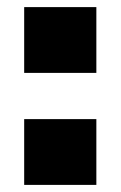

<svg xmlns="http://www.w3.org/2000/svg" viewBox="-20 -520 339 540"><path d="M48 -315V-500H251V-315ZM48 0V-185H251V0Z"/></svg>

Font: Nunito Sans 9pt Black
Style: Regular
Weight: 900
Version: Version 3.101;gftools[0.9.27]